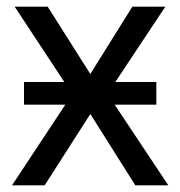

<svg xmlns="http://www.w3.org/2000/svg" viewBox="-20 -556 541 576"><path d="M173 -310 24 -536H123L251 -334L377 -536H476L326 -310H449V-242H324L485 0H386L251 -214L114 0H16L176 -242H52V-310Z"/></svg>

Font: Noto Sans Display
Style: Regular
Weight: 400
Designer: Monotype Design team
Foundry: Monotype Imaging Inc.
Version: Version 1.000